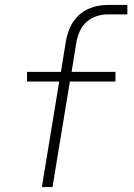

<svg xmlns="http://www.w3.org/2000/svg" viewBox="-20 -755 540 775"><path d="M192 0H149L219 -426H89V-465H226L246 -589Q250 -609 256.5 -628.5Q263 -648 274.5 -665.5Q286 -683 302 -697Q318 -711 337.5 -719.5Q357 -728 376.5 -731.5Q396 -735 416 -735H494V-697H416Q394 -697 371 -690Q348 -683 329.5 -666.5Q311 -650 301.5 -627.5Q292 -605 288 -583L269 -465H446V-426H262Z"/></svg>

Font: Iosevka Aile Extralight
Style: Italic
Weight: 200
Italic angle: -9°
Designer: Belleve Invis
Foundry: Belleve Invis
Version: Version 31.1.0; ttfautohint (v1.8.4)